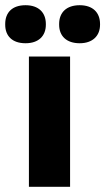

<svg xmlns="http://www.w3.org/2000/svg" viewBox="-62 -717 404 737"><path d="M49 -500V0H207V-500ZM-42 -622C-42 -579 -15 -551 36 -551C86 -551 114 -579 114 -622V-625C114 -669 86 -697 36 -697C-15 -697 -42 -669 -42 -625ZM165 -622C165 -579 193 -551 244 -551C293 -551 322 -579 322 -622V-625C322 -669 294 -697 244 -697C193 -697 165 -669 165 -625Z"/></svg>

Font: LT Wave Alt Black
Style: Regular
Weight: 900
Designer: Daniel Lyons
Version: Version 2.5 (Glyphs App)